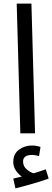

<svg xmlns="http://www.w3.org/2000/svg" viewBox="-20 -734 288 1057"><path d="M92 0 72 -714H153L173 0ZM65 303 53 249Q68 246 79 243Q90 240 100 238Q81 225 67 204Q53 183 53 158Q53 113 84.5 90Q116 67 156 67Q179 67 203 75L195 125Q185 123 176 121Q167 119 156 119Q107 119 107 155Q107 181 126.5 198Q146 215 165 220Q203 209 232 198L248 249Q224 258 191.5 268Q159 278 126 287Q93 296 65 303Z"/></svg>

Font: TSCustom
Style: Regular
Weight: 400
Designer: Monotype Design Team
Foundry: Monotype Imaging Inc.
Version: Version 2.004; ttfautohint (v1.8.3) -l 8 -r 50 -G 200 -x 14 